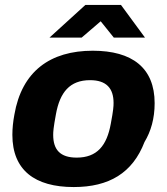

<svg xmlns="http://www.w3.org/2000/svg" viewBox="-20 -744 676 776"><path d="M180 -592H310L387 -658L440 -592H566L469 -724H325ZM278 12C421 12 516 -45 564 -170C590 -213 605 -265 605 -327C605 -470 514 -539 355 -539C183 -539 68 -456 38 -280C33 -253 30 -226 30 -199C30 -56 121 12 278 12ZM290 -107C223 -107 195 -139 195 -199C195 -212 196 -228 206 -282C222 -371 262 -420 344 -420C410 -420 439 -387 439 -328C439 -314 438 -298 428 -245C412 -155 372 -107 290 -107Z"/></svg>

Font: Archivo ExtraBold
Style: Italic
Weight: 800
Italic angle: -10°
Designer: Hector Gatti
Foundry: Omnibus-Type
Version: Version 2.001